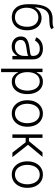

<svg xmlns="http://www.w3.org/2000/svg" viewBox="1222 -2012 995 3478"><g transform="rotate(90 1719.0 -272.5)"><path d="M301.5 -727.3Q303.6 -728 305.6 -728Q307.5 -728 309.7 -728H314.6H362.6Q381.4 -728 397.9 -728.3Q414.4 -728.7 428.6 -730.8Q442.8 -733 454.7 -737.4Q466.6 -741.8 476.2 -750L509.2 -709.9Q481.5 -683.2 439.3 -676.8Q404.8 -671.5 371.8 -670.1Q338.8 -668.7 304.3 -668Q208.8 -663 164.4 -599.1Q119.7 -534.1 111.9 -414.4H119Q132.8 -442.1 152.5 -463.4Q172.2 -484.7 196.4 -499.1Q220.5 -513.5 248.4 -521Q276.3 -528.4 306.1 -528.4Q369 -528.4 419.4 -497.9Q444.6 -482.6 464.7 -460Q484.7 -437.5 498.9 -408Q513.1 -378.6 520.6 -342.3Q528.1 -306.1 528.1 -263.8Q528.1 -201 511.2 -150Q494.3 -99.1 463.4 -63.2Q432.5 -27.3 389 -8Q345.5 11.4 292.3 11.4Q185.4 11.4 120.4 -63.6Q55.4 -138.5 55.4 -282.7V-339.8Q55.4 -530.5 115.8 -626.8Q176.1 -723 301.5 -727.3ZM119 -260.3Q119 -219.1 128.7 -180.6Q138.5 -142 159.3 -112.2Q180 -82.4 213.1 -64.5Q246.1 -46.5 292.3 -46.5Q323.2 -46.5 347.8 -55Q372.5 -63.6 391.7 -78.7Q410.9 -93.8 424.7 -114.3Q438.6 -134.9 447.4 -159.1Q456.3 -183.2 460.6 -210Q464.8 -236.9 464.8 -263.8Q464.8 -361.5 418 -416.2Q371.1 -470.5 293.7 -470.5Q253.2 -470.5 221.1 -454.7Q188.9 -438.9 166.4 -410.9Q143.8 -382.8 131.7 -344.3Q119.7 -305.8 119 -260.3Z M666.5 -238.3Q680 -254.3 698.7 -266Q717.3 -277.7 740.4 -286.2Q763.5 -294.7 791 -300.4Q818.5 -306.1 849.4 -310Q883.9 -314.3 910.3 -318.2Q936.8 -322.1 955.3 -325.6Q992.2 -332.7 992.2 -363.3V-376.1Q992.2 -404.5 983.7 -426.7Q975.1 -448.9 958.8 -464.3Q942.5 -479.8 918.5 -487.9Q894.5 -496.1 863.6 -496.1Q804.3 -496.1 767.8 -470.2Q731.2 -444.2 715.6 -409.1L655.5 -430.8Q669.4 -464.5 691.8 -487.7Q714.1 -511 741.5 -525.6Q768.8 -540.1 799.7 -546.5Q830.6 -552.9 861.9 -552.9Q877.5 -552.9 894 -551.1Q910.5 -549.4 927 -545.1Q943.5 -540.8 959.5 -533.9Q975.5 -527 990.1 -516.7Q1004.6 -506.7 1016.7 -492.9Q1028.8 -479 1037.3 -460.9Q1045.8 -442.8 1050.6 -420.3Q1055.4 -397.7 1055.4 -370.4V0H992.2V-86.3H988.3Q971.2 -50.1 929.3 -18.8Q887.4 12.4 819.2 12.4Q782.3 12.4 749.6 1.4Q717 -9.6 692.6 -30.7Q668.3 -51.8 654.1 -82.4Q639.9 -112.9 639.9 -152.3Q639.9 -206.3 666.5 -238.3ZM703.1 -149.5Q703.1 -122.9 713.4 -103.2Q723.7 -83.5 741.1 -70.7Q758.5 -57.9 780.9 -51.7Q803.3 -45.5 827.8 -45.5Q865.8 -45.5 896.1 -58.4Q926.5 -71.4 947.8 -93.8Q969.1 -116.1 980.6 -146Q992.2 -175.8 992.2 -209.2V-288Q983.3 -279.1 957.4 -272.7Q944.6 -269.5 930.4 -266.9Q916.2 -264.2 901.8 -261.9Q887.4 -259.6 874.1 -257.8Q860.8 -256 849.4 -254.6Q780.2 -246.1 741.8 -222.7Q703.1 -199.2 703.1 -149.5Z M1223.4 204.5V-545.5H1284.8V-441.4H1292.3Q1297.9 -453.8 1305.8 -466.3Q1313.6 -478.7 1323.5 -491.8Q1333.1 -504.6 1346.2 -515.8Q1359.4 -527 1376.2 -535.3Q1393.1 -543.7 1413.7 -548.3Q1434.3 -552.9 1459.2 -552.9Q1527 -552.9 1577.4 -517.8Q1602.6 -500.4 1622.5 -475.3Q1642.4 -450.3 1656.1 -419Q1669.7 -387.8 1677 -350.7Q1684.3 -313.6 1684.3 -271.3Q1684.3 -185.7 1656.2 -123.2Q1642.4 -91.3 1622.5 -66.4Q1602.6 -41.5 1577.6 -24.1Q1552.6 -6.7 1522.9 2.3Q1493.3 11.4 1459.9 11.4Q1411.2 11.4 1377.5 -6.4Q1361.2 -14.9 1347.7 -26.3Q1334.2 -37.6 1323.7 -50.2Q1313.2 -62.9 1305.4 -76Q1297.6 -89.1 1292.3 -101.2H1286.6V204.5ZM1285.9 -272.4Q1285.9 -223 1297.1 -181.6Q1308.2 -140.3 1329.7 -110.3Q1351.2 -80.3 1382.1 -63.4Q1413 -46.5 1452.4 -46.5Q1483 -46.5 1507.3 -55.9Q1531.6 -65.3 1550.2 -81.5Q1568.9 -97.7 1582.4 -119.5Q1595.9 -141.3 1604.4 -166.4Q1612.9 -191.4 1617 -218.6Q1621.1 -245.7 1621.1 -272.4Q1621.1 -298.7 1617.2 -325.3Q1613.3 -351.9 1604.9 -376.8Q1596.6 -401.6 1583.3 -423.3Q1570 -445 1551.1 -460.9Q1532.3 -476.9 1507.8 -486.2Q1483.3 -495.4 1452.4 -495.4Q1412.3 -495.4 1381.2 -478.9Q1350.1 -462.4 1329 -432.7Q1307.9 -403.1 1296.9 -362.2Q1285.9 -321.4 1285.9 -272.4Z M1795.1 -270.2Q1795.1 -353.7 1825.6 -417.6Q1840.9 -449.6 1862.4 -474.6Q1883.9 -499.6 1910.5 -517Q1937.1 -534.4 1968.6 -543.7Q2000 -552.9 2035.2 -552.9Q2106.2 -552.9 2160.2 -517Q2215.6 -480.5 2245.4 -418.3Q2275.2 -356.2 2275.2 -270.2Q2275.2 -187.1 2244.7 -123.9Q2229.4 -92.3 2208.1 -67.1Q2186.8 -41.9 2160.2 -24.5Q2133.5 -7.1 2102.1 2.1Q2070.7 11.4 2035.2 11.4Q1963.1 11.4 1910.5 -24.5Q1883.5 -43 1862 -68Q1840.6 -93 1825.6 -124.1Q1810.7 -155.2 1802.9 -191.9Q1795.1 -228.7 1795.1 -270.2ZM1858.7 -270.2Q1858.7 -243.3 1863.1 -216.3Q1867.5 -189.3 1877 -164.4Q1886.4 -139.6 1900.6 -118.1Q1914.8 -96.6 1934.5 -80.6Q1954.2 -64.6 1979.2 -55.6Q2004.3 -46.5 2035.2 -46.5Q2065.7 -46.5 2090.7 -55.4Q2115.8 -64.3 2135.3 -80.1Q2154.8 -95.9 2169.2 -117.2Q2183.6 -138.5 2193 -163.4Q2202.4 -188.2 2207 -215.6Q2211.6 -242.9 2211.6 -270.2Q2211.6 -297.2 2207.2 -324.2Q2202.8 -351.2 2193.5 -376.2Q2184.3 -401.3 2169.9 -422.9Q2155.5 -444.6 2136 -460.8Q2116.5 -476.9 2091.3 -486.2Q2066.1 -495.4 2035.2 -495.4Q2004.6 -495.4 1979.6 -486.3Q1954.5 -477.3 1935 -461.3Q1915.5 -445.3 1901.1 -423.8Q1886.7 -402.3 1877.3 -377.3Q1867.9 -352.3 1863.3 -324.9Q1858.7 -297.6 1858.7 -270.2Z M2477.3 -545.5V-300.1H2536.6L2739.3 -545.5H2821L2602.3 -283L2826 0H2744.3L2556.1 -240.4H2477.3V0H2414.1V-545.5Z M2902 -270.2Q2902 -353.7 2932.5 -417.6Q2947.8 -449.6 2969.3 -474.6Q2990.8 -499.6 3017.4 -517Q3044 -534.4 3075.5 -543.7Q3106.9 -552.9 3142 -552.9Q3213.1 -552.9 3267 -517Q3322.4 -480.5 3352.3 -418.3Q3382.1 -356.2 3382.1 -270.2Q3382.1 -187.1 3351.6 -123.9Q3336.3 -92.3 3315 -67.1Q3293.7 -41.9 3267 -24.5Q3240.4 -7.1 3209 2.1Q3177.6 11.4 3142 11.4Q3070 11.4 3017.4 -24.5Q2990.4 -43 2968.9 -68Q2947.4 -93 2932.5 -124.1Q2917.6 -155.2 2909.8 -191.9Q2902 -228.7 2902 -270.2ZM2965.6 -270.2Q2965.6 -243.3 2970 -216.3Q2974.4 -189.3 2983.8 -164.4Q2993.3 -139.6 3007.5 -118.1Q3021.7 -96.6 3041.4 -80.6Q3061.1 -64.6 3086.1 -55.6Q3111.2 -46.5 3142 -46.5Q3172.6 -46.5 3197.6 -55.4Q3222.7 -64.3 3242.2 -80.1Q3261.7 -95.9 3276.1 -117.2Q3290.5 -138.5 3299.9 -163.4Q3309.3 -188.2 3313.9 -215.6Q3318.5 -242.9 3318.5 -270.2Q3318.5 -297.2 3314.1 -324.2Q3309.7 -351.2 3300.4 -376.2Q3291.2 -401.3 3276.8 -422.9Q3262.4 -444.6 3242.9 -460.8Q3223.4 -476.9 3198.2 -486.2Q3172.9 -495.4 3142 -495.4Q3111.5 -495.4 3086.5 -486.3Q3061.4 -477.3 3041.9 -461.3Q3022.4 -445.3 3008 -423.8Q2993.6 -402.3 2984.2 -377.3Q2974.8 -352.3 2970.2 -324.9Q2965.6 -297.6 2965.6 -270.2Z"/></g></svg>

Font: Inter P Light
Style: Regular
Weight: 300
Designer: Rasmus Andersson
Foundry: rsms
Version: Version 3.018;git-588b23468